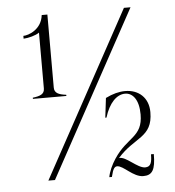

<svg xmlns="http://www.w3.org/2000/svg" viewBox="-52 -748 740 812"><g transform="rotate(-5 318.5 -342.0)"><path d="M179 -390V-700H155C148 -639 92 -619 70 -619V-607C91 -608 122 -616 137 -627V-390C137 -366 119 -359 87 -355V-350H229V-355C196 -359 179 -367 179 -390ZM524 16C562 16 576 -6 576 -73H564C564 -39 559 -20 535 -20C502 -20 457 -74 428 -69C500 -152 577 -142 577 -251C577 -312 536 -349 478 -349C453 -349 425 -342 395 -327L385 -244H390C409 -306 442 -338 477 -338C509 -338 535 -308 535 -245C535 -148 470 -155 413 -68C397 -44 384 -15 380 8H391C396 -12 399 -21 404 -28C408 -33 412 -35 417 -35C444 -35 481 16 524 16ZM504 -700 122 0H150L532 -700Z"/></g></svg>

Font: Sprat Condensed Thin
Style: Regular
Weight: 100
Width: 3
Designer: Ethan Nakache
Foundry: Collletttivo
Version: Version 2.000;Glyphs 3.2 (3217)